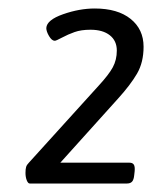

<svg xmlns="http://www.w3.org/2000/svg" viewBox="-20 -782 358 452"><path d="M40 -375Q40 -384 41.5 -389Q43 -394 48 -399L212 -580Q236 -606 245.5 -623.5Q255 -641 255 -663Q255 -686 238.5 -699Q222 -712 193 -712Q171 -712 155.5 -706.5Q140 -701 126 -693.5Q112 -686 109 -686Q102 -686 95.5 -697Q89 -708 89 -716Q90 -735 128.5 -748.5Q167 -762 203 -762Q257 -762 287.5 -737.5Q318 -713 318 -672Q318 -635 302.5 -608.5Q287 -582 258 -550L122 -399H285Q292 -399 295 -394.5Q298 -390 297 -379L296 -370Q295 -359 291 -354.5Q287 -350 279 -350H50Q46 -350 43 -357.5Q40 -365 40 -375Z"/></svg>

Font: Asap-MediumItalic
Style: Italic
Weight: 500
Italic angle: -6°
Designer: Pablo Cosgaya
Foundry: Omnibus-Type
Version: Version 2.000; ttfautohint (v1.8)